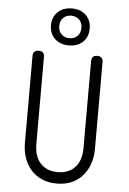

<svg xmlns="http://www.w3.org/2000/svg" viewBox="-64 -1031 728 1087"><g transform="rotate(5 300.0 -487.5)"><path d="M101 -698Q101 -714 109 -722Q117 -730 134 -730Q150 -730 158 -722Q166 -714 166 -698V-204Q166 -171 174 -144Q182 -117 199 -97Q216 -77 241 -66Q266 -55 300 -55Q334 -55 359 -66Q384 -77 401 -97Q418 -117 426 -144Q434 -171 434 -204V-698Q434 -714 442 -722Q450 -730 466 -730Q483 -730 491 -722Q499 -714 499 -698V-204Q499 -158 485.5 -119Q472 -80 446.5 -51Q421 -22 384.5 -6Q348 10 300 10Q252 10 215 -6.5Q178 -23 153 -51.5Q128 -80 114.5 -119Q101 -158 101 -204ZM301 -775Q251 -775 220.5 -804Q190 -833 190 -880Q190 -927 220.5 -956Q251 -985 301 -985Q350 -985 380 -956Q410 -927 410 -880Q410 -833 380 -804Q350 -775 301 -775ZM300 -816Q328 -816 345.5 -833.5Q363 -851 363 -880Q363 -909 345.5 -926.5Q328 -944 300 -944Q272 -944 254.5 -926.5Q237 -909 237 -880Q237 -851 254.5 -833.5Q272 -816 300 -816Z"/></g></svg>

Font: Maple Mono ExtraLight
Style: Regular
Weight: 275
Monospace: yes
Designer: subframe7536
Version: Version 7.000